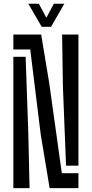

<svg xmlns="http://www.w3.org/2000/svg" viewBox="-20 -980 478 1000"><path d="M238.5 0 192 -280.5 137.5 -722.5H49.5V-800H194.5L236.5 -546.5L302 -78H388.5V0ZM324 -117 307.5 -534 303.5 -800H388.5V-117ZM49.5 0V-684H113.5L127.5 -285L134 0ZM197 -840.5 127.5 -960.5H182.5L221.5 -887.5L260.5 -960.5H315L246 -840.5Z"/></svg>

Font: Big Shoulders Stencil Display SemiBold
Style: Regular
Weight: 600
Designer: Patric King
Foundry: XO Type Co
Version: Version 1.000